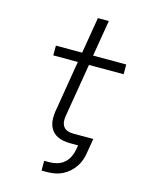

<svg xmlns="http://www.w3.org/2000/svg" viewBox="-134 -821 869 1102"><g transform="rotate(15 300.0 -270.5)"><path d="M222 194V136H254Q276 136 299 129.5Q322 123 340.5 107Q359 91 369 69Q379 47 383 25L387 0H341Q320 0 300 -3.5Q280 -7 262.5 -16Q245 -25 232.5 -40Q220 -55 214 -74Q208 -93 208 -113.5Q208 -134 211 -155L262 -462H116V-520H272L308 -735H373L337 -520H534V-462H328L275 -145Q272 -128 273.5 -111.5Q275 -95 284 -82Q293 -69 308.5 -63.5Q324 -58 341 -58H462L448 25Q445 47 437.5 69.5Q430 92 416.5 112Q403 132 384.5 148.5Q366 165 344.5 175.5Q323 186 300 190Q277 194 254 194Z"/></g></svg>

Font: Iosevka SS04 Light Extended
Style: Italic
Weight: 300
Width: 7
Italic angle: -9°
Monospace: yes
Designer: Belleve Invis
Foundry: Belleve Invis
Version: Version 19.0.0; ttfautohint (v1.8.4)